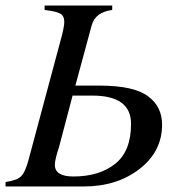

<svg xmlns="http://www.w3.org/2000/svg" viewBox="-48 -673 665 693"><path d="M224 -364H311Q436 -364 487 -325Q537 -288 537 -223Q537 -126 455.5 -63Q374 0 255 0H-28V-16Q13 -22 28 -36.5Q43 -51 55 -96L172 -532Q184 -576 184 -594Q184 -615 170 -623.5Q156 -632 113 -637V-653H357V-637Q296 -629 283 -582ZM214 -328 165 -142Q150 -97 150 -78Q150 -36 217 -36Q310 -36 367.5 -81.5Q425 -127 425 -226Q425 -328 285 -328Z"/></svg>

Font: STIX MathJax Alphabets
Style: Italic
Weight: 400
Italic angle: -16.33°
Designer: MicroPress Inc., with final additions and corrections provided by Coen Hoffman, Elsevier (retired)
Version: Version 1.1.1